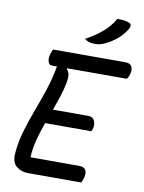

<svg xmlns="http://www.w3.org/2000/svg" viewBox="-99 -997 800 1066"><g transform="rotate(10 300.5 -464.5)"><path d="M134 0Q96 0 68 -23Q40 -46 46 -102Q51 -164 69.5 -225.5Q88 -287 111.5 -349.5Q135 -412 156.5 -477Q178 -542 190 -611H163Q145 -611 140 -629.5Q135 -648 141 -671Q144 -682 147 -688Q150 -694 153 -700H560Q587 -700 596 -683.5Q605 -667 599 -644Q595 -625 584 -611H249L246 -606Q258 -595 261 -577.5Q264 -560 258 -528Q250 -489 237 -449.5Q224 -410 210 -371H409Q435 -371 444 -351Q453 -331 448 -310Q445 -297 440 -290H180Q162 -240 148.5 -189.5Q135 -139 133 -89H407Q459 -89 447 -33Q442 -12 434 0ZM474 -929Q515 -931 542 -920Q553 -916 553.5 -906.5Q554 -897 548 -886Q510 -822 433 -785Q417 -777 403.5 -774Q390 -771 373 -771Q338 -771 317 -789Q372 -819 411 -852.5Q450 -886 474 -929Z"/></g></svg>

Font: Recursive Sn Csl St
Style: Italic
Weight: 400
Italic angle: -15°
Version: Version 1.079;hotconv 1.0.112;makeotfexe 2.5.65598; ttfautoh